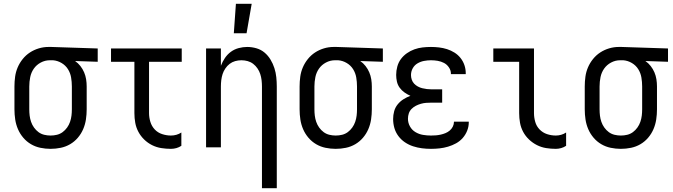

<svg xmlns="http://www.w3.org/2000/svg" viewBox="-20 -775 3540 1010"><path d="M246 8Q219 8 192.5 2.5Q166 -3 143 -16.5Q120 -30 102.5 -50.5Q85 -71 74.5 -95.5Q64 -120 60 -146.5Q56 -173 56 -200V-320Q56 -346 59.5 -371.5Q63 -397 73 -420.5Q83 -444 99.5 -464.5Q116 -485 137.5 -499Q159 -513 184 -520.5Q209 -528 235 -528H250L494 -520V-450L375 -454Q391 -443 403 -427.5Q415 -412 422.5 -394.5Q430 -377 433 -358Q436 -339 436 -320V-200Q436 -173 432 -146.5Q428 -120 417.5 -95.5Q407 -71 389.5 -50.5Q372 -30 349 -16.5Q326 -3 299.5 2.5Q273 8 246 8ZM246 -62Q263 -62 279.5 -66Q296 -70 309.5 -80Q323 -90 333 -104Q343 -118 348.5 -134Q354 -150 356 -166.5Q358 -183 358 -200V-320Q358 -344 354 -367.5Q350 -391 337.5 -411Q325 -431 304 -443.5Q283 -456 259 -458H242Q217 -458 194.5 -446Q172 -434 158 -414Q144 -394 139 -369.5Q134 -345 134 -320V-200Q134 -183 136 -166.5Q138 -150 143.5 -134Q149 -118 159 -104Q169 -90 182.5 -80Q196 -70 212.5 -66Q229 -62 246 -62Z M879 8Q854 8 828.5 4Q803 0 780 -11.5Q757 -23 738.5 -41Q720 -59 708 -81.5Q696 -104 691.5 -129Q687 -154 687 -180V-450H564V-520H936V-450H764V-180Q764 -157 771 -134Q778 -111 794 -94Q810 -77 833 -69.5Q856 -62 879 -62Q894 -62 908 -66Q922 -70 934 -78V-8Q922 0 908 4Q894 8 879 8Z M1358 215V-320Q1358 -337 1356 -353.5Q1354 -370 1349 -385.5Q1344 -401 1334.5 -415Q1325 -429 1312 -439Q1299 -449 1283 -453.5Q1267 -458 1250 -458Q1233 -458 1217 -453.5Q1201 -449 1188 -439Q1175 -429 1165.5 -415Q1156 -401 1151 -385.5Q1146 -370 1144 -353.5Q1142 -337 1142 -320V0H1064V-520H1142V-429Q1150 -450 1163 -469.5Q1176 -489 1194.5 -502.5Q1213 -516 1235.5 -522Q1258 -528 1280 -528Q1305 -528 1329 -521Q1353 -514 1371.5 -498.5Q1390 -483 1403 -461.5Q1416 -440 1423.5 -416.5Q1431 -393 1433.5 -368.5Q1436 -344 1436 -320V215ZM1210 -600 1221 -755H1304L1277 -600Z M1746 8Q1719 8 1692.5 2.5Q1666 -3 1643 -16.5Q1620 -30 1602.5 -50.5Q1585 -71 1574.5 -95.5Q1564 -120 1560 -146.5Q1556 -173 1556 -200V-320Q1556 -346 1559.5 -371.5Q1563 -397 1573 -420.5Q1583 -444 1599.5 -464.5Q1616 -485 1637.5 -499Q1659 -513 1684 -520.5Q1709 -528 1735 -528H1750L1994 -520V-450L1875 -454Q1891 -443 1903 -427.5Q1915 -412 1922.5 -394.5Q1930 -377 1933 -358Q1936 -339 1936 -320V-200Q1936 -173 1932 -146.5Q1928 -120 1917.5 -95.5Q1907 -71 1889.5 -50.5Q1872 -30 1849 -16.5Q1826 -3 1799.5 2.5Q1773 8 1746 8ZM1746 -62Q1763 -62 1779.5 -66Q1796 -70 1809.5 -80Q1823 -90 1833 -104Q1843 -118 1848.5 -134Q1854 -150 1856 -166.5Q1858 -183 1858 -200V-320Q1858 -344 1854 -367.5Q1850 -391 1837.5 -411Q1825 -431 1804 -443.5Q1783 -456 1759 -458H1742Q1717 -458 1694.5 -446Q1672 -434 1658 -414Q1644 -394 1639 -369.5Q1634 -345 1634 -320V-200Q1634 -183 1636 -166.5Q1638 -150 1643.5 -134Q1649 -118 1659 -104Q1669 -90 1682.5 -80Q1696 -70 1712.5 -66Q1729 -62 1746 -62Z M2247 8Q2223 8 2199.5 5Q2176 2 2153 -5.5Q2130 -13 2110 -26.5Q2090 -40 2075.5 -59.5Q2061 -79 2054.5 -102Q2048 -125 2048 -149Q2048 -170 2053.5 -190Q2059 -210 2072 -226Q2085 -242 2102.5 -253Q2120 -264 2139 -271Q2123 -278 2108 -288.5Q2093 -299 2082.5 -313.5Q2072 -328 2068 -345.5Q2064 -363 2064 -381Q2064 -403 2070 -425Q2076 -447 2089 -464.5Q2102 -482 2120.5 -495Q2139 -508 2160 -515.5Q2181 -523 2203 -525.5Q2225 -528 2247 -528Q2268 -528 2289.5 -525.5Q2311 -523 2331.5 -516.5Q2352 -510 2370.5 -498.5Q2389 -487 2402.5 -470Q2416 -453 2423 -432.5Q2430 -412 2430 -390V-385H2352V-388Q2352 -405 2341.5 -420.5Q2331 -436 2315.5 -444Q2300 -452 2282.5 -455Q2265 -458 2247 -458Q2229 -458 2210.5 -454.5Q2192 -451 2176 -441.5Q2160 -432 2151 -415.5Q2142 -399 2142 -380Q2142 -368 2146 -356Q2150 -344 2158.5 -335Q2167 -326 2178 -320Q2189 -314 2201 -311Q2213 -308 2225.5 -306.5Q2238 -305 2250 -305H2306V-235H2250Q2236 -235 2222 -234Q2208 -233 2194 -229Q2180 -225 2167.5 -218.5Q2155 -212 2145 -202Q2135 -192 2130.5 -178.5Q2126 -165 2126 -150Q2126 -129 2136.5 -110Q2147 -91 2165.5 -80Q2184 -69 2205 -65.5Q2226 -62 2247 -62Q2260 -62 2273 -63Q2286 -64 2299 -67Q2312 -70 2324 -75Q2336 -80 2346 -88.5Q2356 -97 2362 -109Q2368 -121 2368 -134V-135H2446V-132Q2446 -109 2437.5 -87.5Q2429 -66 2414 -49Q2399 -32 2379 -21Q2359 -10 2337 -3.5Q2315 3 2292.5 5.5Q2270 8 2247 8Z M2904 8Q2878 8 2853 4Q2828 0 2805 -11.5Q2782 -23 2763 -41Q2744 -59 2732 -81.5Q2720 -104 2715.5 -129Q2711 -154 2711 -180V-450H2575V-520H2789V-180Q2789 -157 2795.5 -134Q2802 -111 2818.5 -94Q2835 -77 2857.5 -69.5Q2880 -62 2904 -62Q2918 -62 2932 -66Q2946 -70 2958 -78V-8Q2946 0 2932 4Q2918 8 2904 8Z M3246 8Q3219 8 3192.5 2.5Q3166 -3 3143 -16.5Q3120 -30 3102.5 -50.5Q3085 -71 3074.5 -95.5Q3064 -120 3060 -146.5Q3056 -173 3056 -200V-320Q3056 -346 3059.5 -371.5Q3063 -397 3073 -420.5Q3083 -444 3099.5 -464.5Q3116 -485 3137.5 -499Q3159 -513 3184 -520.5Q3209 -528 3235 -528H3250L3494 -520V-450L3375 -454Q3391 -443 3403 -427.5Q3415 -412 3422.5 -394.5Q3430 -377 3433 -358Q3436 -339 3436 -320V-200Q3436 -173 3432 -146.5Q3428 -120 3417.5 -95.5Q3407 -71 3389.5 -50.5Q3372 -30 3349 -16.5Q3326 -3 3299.5 2.5Q3273 8 3246 8ZM3246 -62Q3263 -62 3279.5 -66Q3296 -70 3309.5 -80Q3323 -90 3333 -104Q3343 -118 3348.5 -134Q3354 -150 3356 -166.5Q3358 -183 3358 -200V-320Q3358 -344 3354 -367.5Q3350 -391 3337.5 -411Q3325 -431 3304 -443.5Q3283 -456 3259 -458H3242Q3217 -458 3194.5 -446Q3172 -434 3158 -414Q3144 -394 3139 -369.5Q3134 -345 3134 -320V-200Q3134 -183 3136 -166.5Q3138 -150 3143.5 -134Q3149 -118 3159 -104Q3169 -90 3182.5 -80Q3196 -70 3212.5 -66Q3229 -62 3246 -62Z"/></svg>

Font: Iosevka MaddieWtf
Style: Regular
Weight: 400
Monospace: yes
Designer: Belleve Invis
Foundry: Belleve Invis
Version: Version 31.3.0; ttfautohint (v1.8.3)